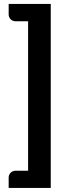

<svg xmlns="http://www.w3.org/2000/svg" viewBox="-20 -796 356 974"><path d="M24 -776H237.5V157.5H24V104.5Q24 90.5 34 80.2Q44 70 60 70H122.5V-688H60Q44 -688 34 -698.2Q24 -708.5 24 -722.5Z"/></svg>

Font: Lato Heavy
Style: Regular
Weight: 800
Designer: Lukasz Dziedzic
Foundry: tyPoland Lukasz Dziedzic
Version: Version 2.007; 2014-02-27